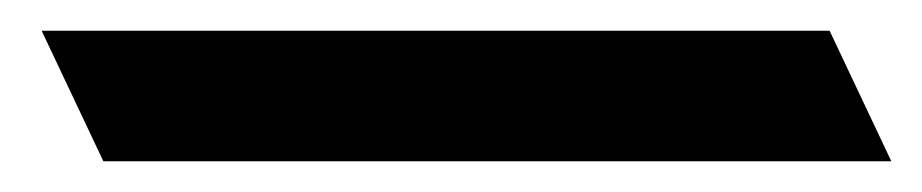

<svg xmlns="http://www.w3.org/2000/svg" viewBox="-20 -5 600 125"><path d="M7.1 15 47.3 100H560.3L520.1 15Z"/></svg>

Font: Hussar
Style: BdOpOblFive
Weight: 700
Foundry: Cannot Into Space Fonts
Version: Version 2.00